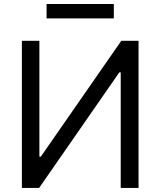

<svg xmlns="http://www.w3.org/2000/svg" viewBox="-20 -929 793 949"><path d="M88.1 -727.3V0H173.3L569.6 -571H576.7V0H664.8V-727.3H579.5L181.8 -154.8H174.7V-727.3ZM210.2 -838.1H542.6V-909.1H210.2Z"/></svg>

Font: Margiela Sans
Style: Regular
Weight: 400
Designer: Stefan Endress, Andreas Faust
Version: Version 1.100;FEAKit 1.0